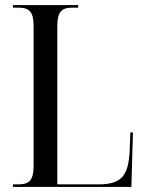

<svg xmlns="http://www.w3.org/2000/svg" viewBox="-20 -734 576 754"><path d="M31 0H496L502 -214H492L489 -137C483 -41 455 -10 366 -10H205V-629C205 -690 222 -704 267 -704H287V-714H31V-704H50C95 -704 112 -690 112 -629V-86C112 -24 95 -10 50 -10H31Z"/></svg>

Font: Noto Serif Display Condensed
Style: Regular
Weight: 400
Width: 3
Designer: Monotype Design Team
Foundry: Monotype Imaging Inc.
Version: Version 2.009